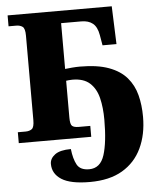

<svg xmlns="http://www.w3.org/2000/svg" viewBox="-62 -767 875 1069"><g transform="rotate(-5 375.5 -232.0)"><path d="M397 250Q289 250 239 218Q189 186 189 131Q189 101 217.5 79.5Q246 58 307 58Q313 113 331 146Q349 179 399 179Q462 179 484.5 108Q507 37 507 -89Q507 -156 494 -209.5Q481 -263 446.5 -294.5Q412 -326 349 -326Q338 -326 329.5 -325Q321 -324 314 -323V-117Q314 -80 324.5 -70.5Q335 -61 362 -61H426V0H21V-61H64Q86 -61 99.5 -71Q113 -81 113 -121V-593Q113 -633 99 -643Q85 -653 64 -653H21V-714H603L611 -502H533L523 -560Q515 -606 491 -625.5Q467 -645 427 -645H314V-389Q328 -391 352.5 -393Q377 -395 397 -395Q495 -395 558.5 -371.5Q622 -348 658 -306Q694 -264 708.5 -208Q723 -152 723 -86Q723 13 687 89Q651 165 579 207.5Q507 250 397 250Z"/></g></svg>

Font: Noto Serif Black
Style: Regular
Weight: 900
Designer: Monotype Design Team
Foundry: Monotype Imaging Inc.
Version: Version 2.014; ttfautohint (v1.8.4.7-5d5b)